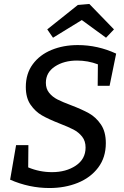

<svg xmlns="http://www.w3.org/2000/svg" viewBox="-20 -937 623 967"><path d="M532 -505H472L473 -613Q423 -632 368 -632Q302 -632 256.5 -602Q211 -572 211 -520Q211 -490 227.5 -469.5Q244 -449 269.5 -436Q295 -423 338 -407Q393 -386 428 -366.5Q463 -347 488 -310.5Q513 -274 513 -216Q513 -144 474.5 -93Q436 -42 371.5 -16Q307 10 229 10Q127 10 31 -32L61 -206H123L122 -94Q179 -70 242 -70Q313 -70 362 -103Q411 -136 411 -194Q411 -227 393.5 -249Q376 -271 350 -284.5Q324 -298 280 -315Q224 -337 191 -356Q158 -375 134 -409.5Q110 -444 110 -499Q110 -566 145 -613.5Q180 -661 239.5 -685.5Q299 -710 372 -710Q472 -710 565 -667ZM430 -917 554 -789 514 -747 392 -836 247 -747 218 -789 372 -912Z"/></svg>

Font: Bitter Pro Medium
Style: Italic
Weight: 500
Italic angle: -9°
Designer: Sol Matas, and Bitter project Authors
Foundry: Sol Matas
Version: Version 1.010